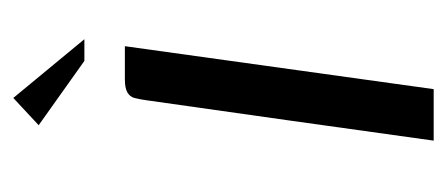

<svg xmlns="http://www.w3.org/2000/svg" viewBox="-210 -456 666 286"><g transform="rotate(-90 123.0 -313.0)"><path d="M56.5 0Q71.3 -106.9 86.4 -214.1Q101.5 -321.2 116.7 -428.1Q118.2 -438.7 120 -445.6Q121.8 -452.4 128.3 -456.2Q134.8 -460 147.8 -460H197.2L133.2 0ZM175.3 -520.3 79.5 -588.4 120.1 -626.2 207.6 -520.3Z"/></g></svg>

Font: Genos Thin
Style: Italic
Weight: 100
Italic angle: -8°
Designer: Robert E. Leuschke
Foundry: Robert E. Leuschke
Version: Version 1.010